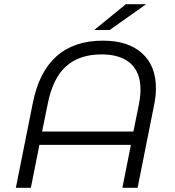

<svg xmlns="http://www.w3.org/2000/svg" viewBox="-20 -901 841 921"><path d="M728 -477Q728 -440 719 -396L640 0H567L608 -206H169L128 0H56L137 -405Q196 -706 474 -706Q594 -706 661 -646Q728 -586 728 -477ZM654 -471Q654 -554 606 -597Q558 -640 467 -640Q360 -640 296.5 -582.5Q233 -525 209 -403L182 -270H620L646 -399Q654 -441 654 -471ZM584 -881H681L506 -757H432Z"/></svg>

Font: Montserrat Alternates
Style: Italic
Weight: 400
Italic angle: -11.3°
Designer: Julieta Ulanovsky
Foundry: Julieta Ulanovsky
Version: Version 7.200